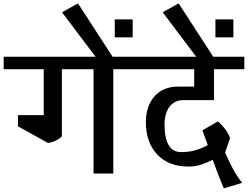

<svg xmlns="http://www.w3.org/2000/svg" viewBox="-42 -948 1355 1049"><path d="M721 -570H577V0H469V-570H296V-204Q288 -192 264 -180.5Q240 -169 220 -167L56 -258V-319H197V-570H-22V-638H721Z M573 -638V-610H480V-638L299 -878V-882L381 -928H385ZM683 -744H585V-842H683Z M857 -269Q857 -117 947 -117Q989 -117 1023.5 -126.5Q1058 -136 1093 -155Q1075 -207 1064 -236L1149 -285Q1174 -262 1189 -242Q1204 -222 1215 -194L1188 -114Q1212 -60 1231.5 -24Q1251 12 1281 51L1181 81Q1156 25 1120 -75Q1084 -57 1054 -47.5Q1024 -38 988 -38Q879 -38 817 -104Q755 -170 755 -280Q755 -368 802 -421.5Q849 -475 932 -475H1019V-570H677V-638H1293V-570H1127V-401H961Q911 -401 884 -364.5Q857 -328 857 -269Z M1123 -638V-610H1030V-638L849 -878V-882L931 -928H935ZM1233 -744H1135V-842H1233Z"/></svg>

Font: Amiko SemiBold
Style: Regular
Weight: 600
Designer: Pablo Impallari, Rodrigo Fuenzalida, Andres Torresi
Foundry: Impallari Type
Version: Version 1.001; ttfautohint (v1.3)